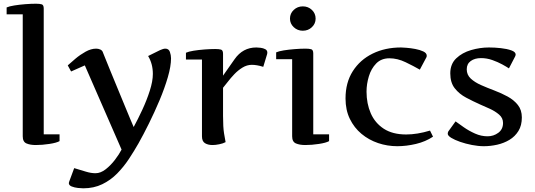

<svg xmlns="http://www.w3.org/2000/svg" viewBox="-20 -770 2871 1031"><path d="M214.8 -48.8H299.8V-12.2Q283.2 -2.9 245.1 2.9Q207 8.8 171.9 8.8Q142.1 8.8 122.1 0.2Q102.1 -8.3 102.1 -38.1V-692.9H15.6V-730Q29.3 -736.3 56.9 -740.7Q84.5 -745.1 116 -747.6Q147.5 -750 172.9 -750Q192.9 -750 203.9 -746.8Q214.8 -743.7 214.8 -724.1Z M867.7 -508.8Q886.2 -508.8 892.3 -491.2Q898.4 -473.6 898.4 -457Q898.4 -414.1 881.1 -355Q863.8 -295.9 836.7 -231.4Q809.6 -167 779.5 -106.4Q749.5 -45.9 723.6 0Q700.2 41 672.4 83.3Q644.5 125.5 609.4 161.4Q574.2 197.3 529.1 219.2Q483.9 241.2 426.8 241.2Q417 241.2 398.4 239.3Q379.9 237.3 364.7 231.2Q349.6 225.1 349.6 212.9Q349.6 210.9 351.6 205.1L378.4 132.8Q414.6 143.6 441.9 151.9Q469.2 160.2 492.7 160.2Q520.5 160.2 547.9 138.7Q575.2 117.2 597.7 87.6Q620.1 58.1 632.8 33.2L435.5 -418.9L361.8 -386.2L343.8 -418.9Q359.9 -433.6 385 -454.8Q410.2 -476.1 439.5 -492.4Q468.8 -508.8 496.6 -508.8Q508.8 -508.8 519.5 -503.7Q530.3 -498.5 533.7 -485.8Q534.2 -484.9 544.9 -458Q555.7 -431.2 573 -388.7Q590.3 -346.2 610.4 -297.9Q630.4 -249.5 648.9 -204.6Q667.5 -159.7 680.7 -127.9Q693.8 -96.2 697.8 -87.9Q720.2 -128.9 744.1 -180.4Q768.1 -231.9 784.4 -283Q800.8 -334 800.8 -373Q800.8 -427.2 775.4 -469.2L839.8 -501Q856.9 -508.8 867.7 -508.8Z M978.5 -486.8Q992.2 -493.2 1019.5 -497.6Q1046.9 -502 1078.6 -504.4Q1110.4 -506.8 1135.7 -506.8Q1155.8 -506.8 1166.7 -503.7Q1177.7 -500.5 1177.7 -481V-363.8L1239.7 -452.1Q1283.7 -515.1 1356.4 -515.1Q1365.2 -515.1 1379.2 -513.4Q1393.1 -511.7 1404.3 -505.9Q1415.5 -500 1415.5 -487.8Q1415.5 -482.9 1414.6 -480L1393.6 -411.1Q1375 -417 1360.1 -419.4Q1345.2 -421.9 1332.5 -421.9Q1306.2 -421.9 1282.2 -407.2Q1258.3 -392.6 1238.3 -371.6Q1218.3 -350.6 1202.9 -330.3Q1187.5 -310.1 1177.7 -298.8V-147Q1177.7 -86.9 1183.1 -53.7Q1188.5 -20.5 1191.4 -6.8Q1178.2 0.5 1157.7 4.6Q1137.2 8.8 1121.6 8.8Q1096.7 8.8 1080.6 -1.2Q1064.5 -11.2 1064.5 -38.1V-450.2H978.5Z M1537.1 -669.9Q1537.1 -697.8 1557.4 -716.8Q1577.6 -735.8 1606 -735.8Q1634.8 -735.8 1654.8 -716.8Q1674.8 -697.8 1674.8 -669.9Q1674.8 -643.1 1654.8 -624Q1634.8 -605 1606 -605Q1577.6 -605 1557.4 -624Q1537.1 -643.1 1537.1 -669.9ZM1662.1 -48.8H1747.1V-12.2Q1730.5 -2.9 1692.4 2.9Q1654.3 8.8 1619.1 8.8Q1589.4 8.8 1569.1 0.2Q1548.8 -8.3 1548.8 -38.1V-452.1H1462.9V-488.8Q1476.6 -495.1 1503.9 -499.5Q1531.2 -503.9 1563 -506.3Q1594.7 -508.8 1620.1 -508.8Q1640.1 -508.8 1651.1 -505.6Q1662.1 -502.4 1662.1 -482.9Z M2234.4 -396Q2202.1 -414.6 2158.2 -435.8Q2114.3 -457 2071.3 -457Q2027.3 -457 2000.2 -429.2Q1973.1 -401.4 1960.7 -360.1Q1948.2 -318.8 1948.2 -277.8Q1948.2 -213.9 1970.9 -161.6Q1993.7 -109.4 2041 -78.6Q2088.4 -47.9 2161.1 -47.9Q2220.2 -47.9 2289.1 -68.8L2305.2 -36.1Q2265.1 -9.3 2213.6 2.9Q2162.1 15.1 2113.3 15.1Q2060.1 15.1 2010.3 -1.7Q1960.4 -18.6 1921.1 -51.3Q1881.8 -84 1858.6 -131.6Q1835.4 -179.2 1835.4 -241.2Q1835.4 -326.7 1874.5 -387.9Q1913.6 -449.2 1981 -482.2Q2048.3 -515.1 2133.3 -515.1Q2140.6 -515.1 2162.6 -513.4Q2184.6 -511.7 2209.7 -507.1Q2234.9 -502.4 2253.2 -493.7Q2271.5 -484.9 2271.5 -471.2Q2271.5 -463.9 2269 -460.9Z M2426.3 -118.2Q2443.8 -105.5 2470.9 -86.4Q2498 -67.4 2531 -52.7Q2564 -38.1 2598.1 -38.1Q2630.4 -38.1 2655.8 -56.9Q2681.2 -75.7 2681.2 -109.9Q2681.2 -136.7 2659.7 -155Q2638.2 -173.3 2609.4 -186.3Q2580.6 -199.2 2558.1 -209Q2520 -226.1 2483.2 -245.6Q2446.3 -265.1 2422.1 -295.7Q2397.9 -326.2 2397.9 -376Q2397.9 -426.3 2429.9 -456.8Q2461.9 -487.3 2509.8 -501.2Q2557.6 -515.1 2606 -515.1Q2636.2 -515.1 2669.4 -511.5Q2702.6 -507.8 2725.8 -499.5Q2749 -491.2 2749 -477.1Q2749 -473.6 2746.1 -466.8L2712.9 -402.8Q2700.7 -411.1 2677 -424.1Q2653.3 -437 2623.8 -447.5Q2594.2 -458 2563 -458Q2529.3 -458 2507.8 -442.4Q2486.3 -426.8 2486.3 -397.9Q2486.3 -368.2 2507.8 -348.1Q2529.3 -328.1 2563 -313.2Q2596.7 -298.3 2634.3 -284.2Q2671.9 -270 2705.6 -251.7Q2739.3 -233.4 2760.7 -206.5Q2782.2 -179.7 2782.2 -139.2Q2782.2 -96.2 2763.9 -66.7Q2745.6 -37.1 2715.6 -19Q2685.5 -1 2649.4 7.1Q2613.3 15.1 2578.1 15.1Q2547.9 15.1 2514.2 8.5Q2480.5 2 2450.9 -8.3Q2421.4 -18.6 2402.8 -30Q2384.3 -41.5 2384.3 -51.8Q2384.3 -58.1 2387.2 -64Z"/></svg>

Font: Artifika
Style: Regular
Weight: 400
Designer: Yulya Zhdanova, Ivan Petrov | Cyreal.org
Foundry: Cyreal.org
Version: Version 1.102; ttfautohint (v1.8.4.7-5d5b)